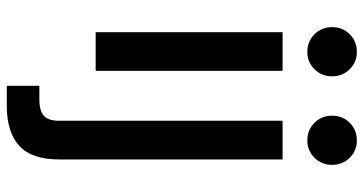

<svg xmlns="http://www.w3.org/2000/svg" viewBox="-273 -537 1072 566"><g transform="rotate(90 263.0 -254.0)"><path d="M60 -697Q60 -728 81 -749Q102 -770 133 -770Q163 -770 184 -749Q205 -728 205 -697Q205 -666 184 -645Q163 -624 133 -624Q102 -624 81 -645Q60 -666 60 -697ZM189 -551V0H75V-551ZM321 -697Q321 -728 342 -749Q363 -770 394 -770Q424 -770 445 -749Q466 -728 466 -697Q466 -666 445 -645Q424 -624 394 -624Q363 -624 342 -645Q321 -666 321 -697ZM450 108Q450 189 409.5 225.5Q369 262 292 262H233V166H272Q307 166 321.5 152.5Q336 139 336 108V-551H450Z"/></g></svg>

Font: IBM-Poppins
Style: Poppins-Medium
Weight: 500
Designer: Mike Abbink, Paul van der Laan, Pieter van Rosmalen, Ben Mitchell, Mark Frömberg
Foundry: Bold Monday
Version: Version 1.1